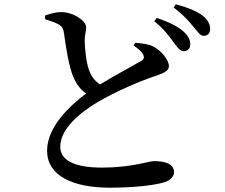

<svg xmlns="http://www.w3.org/2000/svg" viewBox="-20 -822 1040 889"><path d="M783 -627C802 -603 813 -585 829 -585C848 -584 861 -597 861 -616C861 -636 854 -653 831 -675C802 -701 759 -721 706 -739L694 -724C739 -688 764 -654 783 -627ZM874 -700C895 -676 906 -656 923 -656C942 -656 953 -668 953 -688C953 -710 943 -729 918 -750C891 -770 848 -788 794 -802L784 -787C833 -750 854 -724 874 -700ZM188 -750 189 -733C207 -727 230 -720 246 -712C266 -702 273 -691 276 -670C285 -604 299 -513 320 -464C333 -435 351 -408 379 -389C307 -336 198 -236 198 -124C198 -10 314 47 488 47C613 47 704 34 744 21C768 13 786 -6 786 -24C786 -64 743 -76 693 -76C669 -76 591 -46 452 -46C316 -46 259 -84 259 -143C259 -225 350 -301 435 -351C512 -396 626 -446 696 -469C741 -484 762 -494 762 -516C762 -544 728 -587 689 -607C668 -618 638 -621 606 -624L599 -611C616 -599 636 -585 644 -567C649 -554 646 -546 632 -539C604 -522 515 -475 443 -431C419 -447 402 -469 392 -498C379 -534 373 -596 372 -635C372 -660 379 -677 379 -697C378 -725 321 -766 263 -766C238 -766 215 -759 188 -750Z"/></svg>

Font: Noto Serif CJK HK SemiBold
Style: Regular
Weight: 600
Designer: Ryoko NISHIZUKA 西塚涼子 (kana & ideographs); Frank Grießhammer (Latin, Greek & Cyrillic); Wenlong ZHANG 张文龙 (bopomofo); San
Foundry: Adobe
Version: Version 2.001;hotconv 1.1.0;makeotfexe 2.6.0